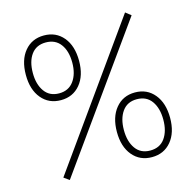

<svg xmlns="http://www.w3.org/2000/svg" viewBox="-106 -830 975 955"><g transform="rotate(-15 381.0 -352.0)"><path d="M199 -380Q137 -380 99.5 -425Q62 -470 62 -546Q62 -623 99.5 -668Q137 -713 199 -713Q261 -713 298.5 -668Q336 -623 336 -546Q336 -470 298.5 -425Q261 -380 199 -380ZM563 11Q501 11 463.5 -34Q426 -79 426 -155Q426 -231 463.5 -276.5Q501 -322 563 -322Q625 -322 662.5 -276.5Q700 -231 700 -155Q700 -79 662.5 -34Q625 11 563 11ZM563 -23Q613 -23 639 -59.5Q665 -96 665 -155Q665 -214 639 -250.5Q613 -287 563 -287Q514 -287 488 -250.5Q462 -214 462 -155Q462 -96 488 -59.5Q514 -23 563 -23ZM199 -415Q248 -415 274.5 -451.5Q301 -488 301 -546Q301 -606 274.5 -641.5Q248 -677 199 -677Q150 -677 124 -641.5Q98 -606 98 -546Q98 -488 124 -451.5Q150 -415 199 -415ZM138 15 110 -5 619 -719 647 -697Z"/></g></svg>

Font: Zen Kaku Gothic Antique Light
Style: Regular
Weight: 300
Designer: Yoshimichi Ohira
Foundry: Positype
Version: Version 1.001